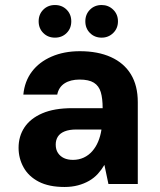

<svg xmlns="http://www.w3.org/2000/svg" viewBox="-20 -733 636 765"><path d="M237 12Q175 12 134.5 -9Q94 -30 74 -66Q54 -102 54 -144Q54 -190 77.5 -225.5Q101 -261 148.5 -281.5Q196 -302 268 -302H389Q389 -341 381.5 -366Q374 -391 354 -403.5Q334 -416 297 -416Q261 -416 237.5 -401Q214 -386 208 -356H73Q78 -409 107 -447.5Q136 -486 185.5 -507.5Q235 -529 298 -529Q370 -529 422 -505.5Q474 -482 501.5 -437Q529 -392 529 -326V0H412L396 -76Q385 -57 370 -40.5Q355 -24 335 -12.5Q315 -1 290.5 5.5Q266 12 237 12ZM271 -96Q294 -96 313.5 -105Q333 -114 347.5 -130.5Q362 -147 371 -168.5Q380 -190 384 -215V-217H284Q256 -217 237.5 -209.5Q219 -202 210.5 -188.5Q202 -175 202 -157Q202 -137 211 -123.5Q220 -110 235 -103Q250 -96 271 -96ZM199 -583Q171 -583 152.5 -601.5Q134 -620 134 -648Q134 -676 152.5 -694.5Q171 -713 199 -713Q227 -713 245.5 -694.5Q264 -676 264 -648Q264 -620 245.5 -601.5Q227 -583 199 -583ZM385 -583Q357 -583 338.5 -601.5Q320 -620 320 -648Q320 -676 338.5 -694.5Q357 -713 385 -713Q412 -713 431 -694.5Q450 -676 450 -648Q450 -620 431 -601.5Q412 -583 385 -583Z"/></svg>

Font: DM Sans 11pt ExtraBold
Style: Regular
Weight: 800
Version: Version 4.004;gftools[0.9.30]